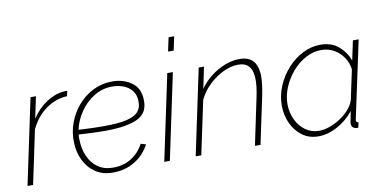

<svg xmlns="http://www.w3.org/2000/svg" viewBox="-71 -934 2295 1149"><g transform="rotate(-10 1076.5 -360.0)"><path d="M125 -520H158L130 -388Q170 -448 222 -481.5Q274 -515 327 -519Q333 -520 338 -520Q343 -520 348 -519L341 -488Q272 -485 212.5 -442.5Q153 -400 118 -327L49 0H15Z M532 10Q471 10 427 -20Q383 -50 359 -100Q335 -150 334 -210Q332 -270 353 -327Q374 -384 413 -429Q452 -474 505.5 -501Q559 -528 622 -528Q691 -528 740 -492.5Q789 -457 790 -386Q793 -307 727.5 -275.5Q662 -244 528 -244Q492 -244 454 -245.5Q416 -247 370 -250Q368 -234 369 -219Q370 -162 390 -117Q410 -72 447.5 -45.5Q485 -19 540 -19Q604 -19 651.5 -49.5Q699 -80 726 -131L757 -122Q725 -62 667.5 -26Q610 10 532 10ZM618 -498Q556 -498 505.5 -466.5Q455 -435 420.5 -384.5Q386 -334 374 -278Q423 -275 460 -274Q497 -273 531 -273Q616 -273 666.5 -285Q717 -297 738 -322Q759 -347 757 -385Q756 -425 735.5 -450Q715 -475 683.5 -486.5Q652 -498 618 -498Z M1001 -730H1035L1017 -646H983ZM956 -520H990L880 0H846Z M1147 -520H1179L1152 -390Q1181 -431 1221 -462Q1261 -493 1306.5 -510.5Q1352 -528 1396 -528Q1506 -528 1506 -402Q1506 -379 1502.5 -352Q1499 -325 1493 -294L1431 0H1397L1458 -290Q1464 -319 1467 -344.5Q1470 -370 1470 -390Q1470 -496 1382 -496Q1338 -496 1291 -473.5Q1244 -451 1203.5 -412.5Q1163 -374 1140 -325L1071 0H1037Z M1782 10Q1725 10 1683.5 -21Q1642 -52 1619.5 -102Q1597 -152 1597 -209Q1597 -270 1621 -327Q1645 -384 1686 -429.5Q1727 -475 1779 -501.5Q1831 -528 1887 -528Q1955 -528 1998 -490.5Q2041 -453 2059 -402L2084 -520H2119L2020 -57Q2018 -50 2018 -45Q2018 -32 2032 -32L2025 0Q2021 0 2017.5 0.5Q2014 1 2011 0Q1984 -5 1984 -31Q1984 -35 1985 -40.5Q1986 -46 1989 -60.5Q1992 -75 1998 -106Q1957 -54 1898.5 -22Q1840 10 1782 10ZM1792 -22Q1822 -22 1856 -34Q1890 -46 1922 -67Q1954 -88 1977.5 -115Q2001 -142 2010 -172L2048 -351Q2043 -390 2021 -423Q1999 -456 1964.5 -476Q1930 -496 1887 -496Q1837 -496 1791 -471Q1745 -446 1709.5 -404.5Q1674 -363 1653 -313Q1632 -263 1632 -212Q1632 -161 1652.5 -117.5Q1673 -74 1709 -48Q1745 -22 1792 -22Z"/></g></svg>

Font: Raleway ExtraLight
Style: Italic
Weight: 200
Italic angle: -12°
Designer: Matt McInerney, Pablo Impallari, Rodrigo Fuenzalida
Foundry: Matt McInerney, Pablo Impallari, Rodrigo Fuenzalida
Version: Version 4.026